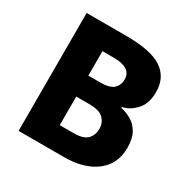

<svg xmlns="http://www.w3.org/2000/svg" viewBox="-161 -861 991 1007"><g transform="rotate(30 334.5 -357.0)"><path d="M321 -714Q471 -714 537.5 -669.5Q604 -625 604 -536Q604 -467 568.5 -428Q533 -389 487 -379V-374Q520 -367 550.5 -349.5Q581 -332 600.5 -298Q620 -264 620 -208Q620 -110 548.5 -55Q477 0 354 0H81V-714ZM326 -434Q383 -434 405.5 -455.5Q428 -477 428 -512Q428 -582 320 -582H253V-434ZM253 -307V-134H337Q396 -134 419.5 -158.5Q443 -183 443 -222Q443 -256 419 -281.5Q395 -307 332 -307Z"/></g></svg>

Font: Noto Sans Canadian Aboriginal ExtraBold
Style: Regular
Weight: 800
Designer: Monotype Design Team, Typotheque's Kevin King
Foundry: Monotype Imaging Inc.
Version: Version 2.004; ttfautohint (v1.8.4.7-5d5b)